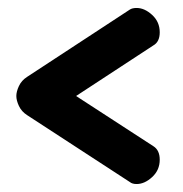

<svg xmlns="http://www.w3.org/2000/svg" viewBox="-20 -518 460 482"><path d="M323 -56Q312 -56 306 -61L48 -229Q34 -238 27.5 -252Q21 -266 21 -277Q21 -288 27.5 -302Q34 -316 48 -325L306 -494Q312 -498 323 -498Q343 -498 362 -480.5Q381 -463 381 -437Q381 -413 365 -404L171 -277L365 -151Q381 -141 381 -117Q381 -91 362 -73.5Q343 -56 323 -56Z"/></svg>

Font: Dosis ExtraLight
Style: Bold
Weight: 700
Version: Version 3.001; ttfautohint (v1.8.2)